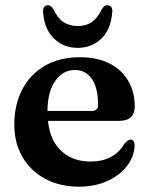

<svg xmlns="http://www.w3.org/2000/svg" viewBox="-20 -705 573 738"><path d="M498 -295.5Q498 -269 483 -254.8Q468 -240.5 439 -240.5H127V-278.5H331.5Q357 -278.5 357 -301.5Q357 -367.5 333 -401.8Q309 -436 268.5 -436Q237.5 -436 213.5 -417Q189.5 -398 176 -362.8Q162.5 -327.5 162.5 -277.5Q162.5 -181 207.8 -132.5Q253 -84 328.5 -84Q372.5 -84 405.8 -101.5Q439 -119 457.5 -151.5Q466.5 -161.5 471.8 -165Q477 -168.5 482.5 -168.5Q490.5 -168.5 494 -161.2Q497.5 -154 497.5 -144Q495.5 -102 467.5 -66.2Q439.5 -30.5 392 -9Q344.5 12.5 283 12.5Q210.5 12.5 154.5 -17.2Q98.5 -47 66.8 -100.8Q35 -154.5 35 -226.5Q35 -302 65.2 -360.5Q95.5 -419 152 -452Q208.5 -485 287 -485Q354 -485 401.2 -460.8Q448.5 -436.5 473.2 -393.8Q498 -351 498 -295.5ZM278.5 -605Q311.5 -605 333.8 -620.8Q356 -636.5 371.5 -670Q381 -685 392.5 -685Q402 -685 407.5 -678Q413 -671 411.5 -658.5Q406.5 -592.5 369.8 -556.8Q333 -521 278.5 -521Q224.5 -521 187.5 -556.8Q150.5 -592.5 145.5 -658.5Q144.5 -671 149.8 -678Q155 -685 164 -685Q176 -685 185 -670Q201 -635.5 223.8 -620.2Q246.5 -605 278.5 -605Z"/></svg>

Font: Fraunces SemiBold
Style: Regular
Weight: 600
Version: Version 1.000;[b76b70a41]